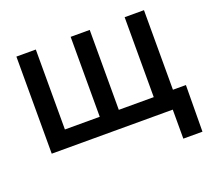

<svg xmlns="http://www.w3.org/2000/svg" viewBox="-117 -668 1059 971"><g transform="rotate(-20 412.5 -182.5)"><path d="M61 -522.5H165.5V-92.3H353V-522.5H455.6V-92.3H643.6V-522.5H747.6V0H61ZM712.4 156.2V0H674.3V-94.2H817.4L815.4 156.2Z"/></g></svg>

Font: Inter 28pt Medium
Style: Regular
Weight: 500
Designer: Rasmus Andersson
Foundry: rsms
Version: Version 4.001;git-66647c0bb